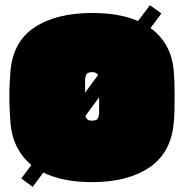

<svg xmlns="http://www.w3.org/2000/svg" viewBox="-20 -686 704 740"><path d="M106 34 62 2 101 -50Q66 -79 45 -120.5Q24 -162 20 -217Q19 -234 17.5 -260.5Q16 -287 16 -315Q16 -344 17.5 -367Q19 -390 20 -408Q29 -525 113 -580.5Q197 -636 335 -636Q440 -636 512 -605L558 -666L602 -634L560 -578Q599 -550 622.5 -507.5Q646 -465 650 -408Q653 -374 653 -319Q653 -290 652.5 -262.5Q652 -235 650 -217Q641 -99 557 -41.5Q473 16 335 16Q222 16 147 -21ZM308 -381V-329L358 -397Q355 -401 350 -404.5Q345 -408 335 -408Q315 -408 311.5 -396Q308 -384 308 -381ZM362 -248V-311L309 -239Q310 -233 315.5 -227Q321 -221 335 -221Q355 -221 358.5 -232.5Q362 -244 362 -248Z"/></svg>

Font: Gasoek One
Style: Regular
Weight: 400
Designer: Jiashuo Zhang
Foundry: JAMO
Version: Version 1.000; ttfautohint (v1.8.4.7-5d5b);gftools[0.9.29]